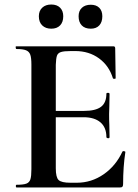

<svg xmlns="http://www.w3.org/2000/svg" viewBox="-20 -830 612 850"><path d="M527 -161Q530 -161 533 -159.5Q536 -158 535 -157Q525 -92 525 -15Q525 -7 522 -3.5Q519 0 510 0H54Q50 0 50 -6Q50 -12 53 -12Q83 -12 96.5 -17Q110 -22 114.5 -36Q119 -50 119 -81V-544Q119 -574 114 -588Q109 -602 95 -607.5Q81 -613 53 -613Q50 -613 49.5 -619Q49 -625 51 -625H482Q490 -625 490 -616L492 -484Q492 -481 486.5 -481Q481 -481 480 -483Q463 -539 418.5 -571.5Q374 -604 313 -604H294Q263 -604 249.5 -599.5Q236 -595 232 -583Q228 -571 227 -543V-339H352Q403 -339 427 -357Q451 -375 451 -415Q451 -419 458 -419Q465 -419 465 -414L464 -359Q463 -347 463 -325Q463 -293 464 -277L465 -223Q465 -218 459 -218Q456 -218 453.5 -219.5Q451 -221 451 -223Q451 -266 424.5 -288.5Q398 -311 350 -311H227V-85Q227 -45 239.5 -33Q252 -21 292 -21H320Q385 -21 439 -58.5Q493 -96 522 -159Q524 -161 527 -161ZM152 -758Q152 -782 167 -796Q182 -810 207 -810Q232 -810 246 -796Q260 -782 260 -758Q260 -732 246 -717.5Q232 -703 207 -703Q182 -703 167 -717.5Q152 -732 152 -758ZM328 -758Q328 -782 342.5 -795.5Q357 -809 382 -809Q406 -809 419.5 -795.5Q433 -782 433 -758Q433 -732 419.5 -717.5Q406 -703 382 -703Q356 -703 342 -717.5Q328 -732 328 -758Z"/></svg>

Font: Cormorant Upright
Style: Bold
Weight: 700
Designer: Christian Thalmann (Catharsis Fonts)
Foundry: Catharsis Fonts
Version: Version 3.302